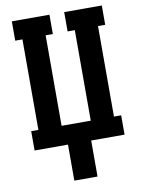

<svg xmlns="http://www.w3.org/2000/svg" viewBox="-100 -803 800 1076"><g transform="rotate(-10 300.0 -265.0)"><path d="M234 205V0H44V-110H85V-625H44V-735H258V-625H217V-110H383V-625H342V-735H556V-625H515V-110H556V0H366V205Z"/></g></svg>

Font: Iosevka Curly Slab XBdEx
Style: Regular
Weight: 800
Width: 7
Monospace: yes
Designer: Belleve Invis
Foundry: Belleve Invis
Version: Version 11.0.0; ttfautohint (v1.8.3)